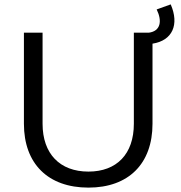

<svg xmlns="http://www.w3.org/2000/svg" viewBox="-20 -849 826 875"><path d="M758 -829 694 -806C720 -753 712 -707 658 -700H590V-285C590 -147 512 -67 383 -67C253 -67 174 -148 174 -285V-700H89V-285C89 -103 199 6 383 6C566 6 675 -103 675 -285V-650C766 -664 798 -737 758 -829Z"/></svg>

Font: Juman Normal
Style: Regular
Weight: 300
Designer: Bandar Raffah (Arabic) Julieta Ulanovsky (Latin)
Foundry: Caramella
Version: Version 5.022;PS 005.022;hotconv 1.0.88;makeotf.lib2.5.64775